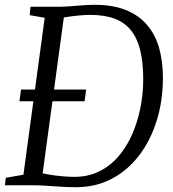

<svg xmlns="http://www.w3.org/2000/svg" viewBox="-24 -771 722 799"><path d="M103 -743H229.5Q265 -744 300 -747.5Q335 -751 369.5 -751Q445.5 -751 499.2 -729.5Q553 -708 587.5 -667.8Q622 -627.5 638 -571.8Q654 -516 654 -447.5Q654 -353 628.5 -270.2Q603 -187.5 555.5 -125Q508 -62.5 441.5 -27.2Q375 8 293 8Q265 8 241.8 6.8Q218.5 5.5 197.5 4Q176.5 2.5 155.8 1.2Q135 0 111.5 0H-3.5L0 -31L73.5 -44L162 -697L99.5 -708ZM149 -16.5 133.5 -54.5Q153 -49 179.8 -44.5Q206.5 -40 234.5 -37.5Q262.5 -35 285.5 -35Q343 -35 389 -57.8Q435 -80.5 469.2 -120.5Q503.5 -160.5 526.2 -212.5Q549 -264.5 560.5 -323Q572 -381.5 572 -440.5Q572 -510 559.8 -560.8Q547.5 -611.5 521.5 -644.2Q495.5 -677 453.8 -693Q412 -709 352.5 -709Q331.5 -709 306.8 -706.8Q282 -704.5 260 -701.2Q238 -698 224.5 -695.5L246 -730.5ZM57 -349.5 63.5 -398.5H334.5L328 -349.5Z"/></svg>

Font: Merriweather 48pt Light
Style: Italic
Weight: 300
Italic angle: -7.8°
Version: Version 2.101